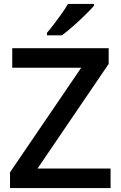

<svg xmlns="http://www.w3.org/2000/svg" viewBox="-20 -960 616 980"><path d="M544.4 0H31.2V-80.6L394.5 -614.3H42.5V-713.9H534.7V-633.8L171.4 -99.6H544.4ZM459.5 -939.9V-930.2Q443.4 -911.6 414.3 -883.1Q385.3 -854.5 353 -826.2Q320.8 -797.9 296.4 -779.8H219.7V-792.5Q235.4 -810.5 255.4 -836.7Q275.4 -862.8 294.7 -890.1Q314 -917.5 327.1 -939.9Z"/></svg>

Font: Open Sans SemiBold
Style: Regular
Weight: 600
Designer: Monotype Design Team
Foundry: Monotype Imaging Inc.
Version: Version 3.003; ttfautohint (v1.8.4)